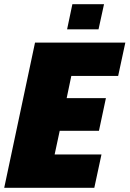

<svg xmlns="http://www.w3.org/2000/svg" viewBox="-28 -890 614 910"><path d="M-8 0 138 -688H566L532 -530H310L288 -425H474L441 -270H255L231 -158H453L419 0ZM290 -751 315 -870H465L439 -751Z"/></svg>

Font: Saira Semi Condensed Black
Style: Italic
Weight: 900
Width: 4
Italic angle: -12°
Designer: Hector Gatti with collaboration of the Omnibus-Type team
Foundry: Omnibus-Type
Version: Version 1.001; ttfautohint (v1.8)